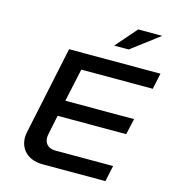

<svg xmlns="http://www.w3.org/2000/svg" viewBox="-126 -985 990 1090"><g transform="rotate(15 369.0 -440.0)"><path d="M201 -670 92 -153C74 -68 127 0 224 0H594L614 -94H274C229 -94 202 -125 212 -172L236 -288H639L660 -382H256L298 -576H718L738 -670ZM443 -756H528L692 -880H551Z"/></g></svg>

Font: LT Wave Medium
Style: Italic
Weight: 500
Designer: Daniel Lyons
Version: Version 2.5 (Glyphs App)